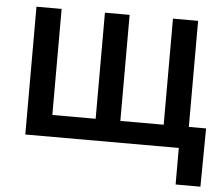

<svg xmlns="http://www.w3.org/2000/svg" viewBox="-51 -604 955 817"><g transform="rotate(5 427.0 -195.0)"><path d="M72.3 -545.9H179.7V-92.8H364.7V-545.9H470.2V-92.8H655.3V-545.9H762.7V0H72.3ZM728 156.2V0H689.5V-92.8H836.4L834 156.2Z"/></g></svg>

Font: Inter Medium
Style: Regular
Weight: 500
Designer: Rasmus Andersson
Foundry: rsms
Version: Version 4.001;git-9221beed3